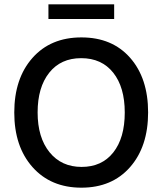

<svg xmlns="http://www.w3.org/2000/svg" viewBox="-20 -860 751 888"><path d="M508 -772H204V-840H508ZM207.5 -523.5Q154 -456 154 -340Q154 -224 209 -156Q264 -88 357.5 -88Q451 -88 504 -155Q557 -222 557 -339.5Q557 -457 503.5 -524Q450 -591 355.5 -591Q261 -591 207.5 -523.5ZM582 -592.5Q665 -498 665 -340Q665 -182 581.5 -87Q498 8 356.5 8Q215 8 130.5 -87Q46 -182 46 -339.5Q46 -497 130 -592Q214 -687 356.5 -687Q499 -687 582 -592.5Z"/></svg>

Font: Hind Mysuru Medium
Style: Regular
Weight: 500
Designer: Manushi Parikh, Hitesh Malaviya
Foundry: Indian Type Foundry
Version: Version 0.703;PS 1.0;hotconv 1.0.86;makeotf.lib2.5.63406